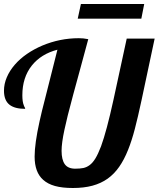

<svg xmlns="http://www.w3.org/2000/svg" viewBox="-25 -943 801 970"><path d="M383.8 -922.9H703.6L689 -848.6H367.7ZM192.9 -34.7Q149.9 -72.8 149.9 -151.9Q149.9 -217.3 174.8 -329.6Q186.5 -382.8 201.2 -438.5L231.9 -560.1L265.1 -691.9Q182.6 -670.4 135.7 -611.8Q87.9 -551.3 87.9 -461.9Q87.9 -428.7 95.2 -411.1Q96.7 -405.8 100.1 -400.4Q102.1 -397 102.1 -393.1Q49.8 -393.1 23.4 -413.6Q-4.9 -435.5 -4.9 -484.9Q-4.9 -519 9.5 -552.7Q23.9 -586.4 50.3 -616.7Q75.7 -646 111.1 -670.4Q146.5 -694.8 189 -712.9Q277.8 -750 373 -750Q385.7 -750 395.5 -749Q405.3 -748 420.9 -745.1Q391.1 -635.7 378.9 -589.8L344.7 -464.4Q312 -343.3 300.8 -288.6Q286.1 -220.7 286.1 -181.2Q286.1 -136.2 302.2 -113.5Q318.4 -90.8 355 -90.8Q379.4 -90.8 396 -94.2Q412.6 -97.7 427.2 -108.4Q442.9 -119.6 456.8 -142.3Q470.7 -165 485.4 -203.6Q513.7 -280.8 548.3 -439L615.2 -748H756.3L689.9 -436Q671.9 -351.6 656.2 -291.7Q640.6 -231.9 622.1 -186Q602.1 -135.7 576.9 -99.9Q551.8 -64 519 -40.5Q485.4 -16.6 442.1 -4.9Q398.9 6.8 343.3 6.8Q289.6 6.8 252.7 -3.4Q215.8 -13.7 192.9 -34.7Z"/></svg>

Font: Pattaya
Style: Regular
Weight: 400
Designer: Pablo Impallari / Thai characters Designed by Thanarat Vachiruckul and Suppakit Chalermlarp
Foundry: Pablo Impallari
Version: Version 2.001